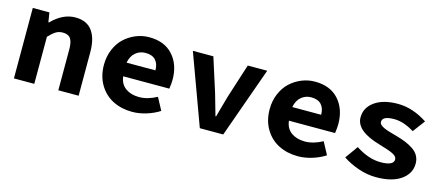

<svg xmlns="http://www.w3.org/2000/svg" viewBox="-43 -926 3083 1342"><g transform="rotate(15 1499.0 -255.5)"><path d="M71.8 0V-509.8H191.9L203.1 -440.9H207Q287.1 -522.9 377.9 -522.9Q460 -522.9 500 -468.8Q540 -414.6 540 -314.9V0H393.1V-295.9Q393.1 -349.6 376.5 -373.8Q359.9 -397.9 319.8 -397.9Q291.5 -397.9 269.8 -384.5Q248 -371.1 219.2 -340.8V0Z M929.7 12.2Q852.1 12.2 790.3 -18.8Q728.5 -49.8 691.7 -111.3Q654.8 -172.9 654.8 -254.9Q654.8 -315.4 676.5 -366.9Q698.2 -418.5 734.4 -451.9Q770.5 -485.4 816.7 -504.2Q862.8 -522.9 912.6 -522.9Q1023.4 -522.9 1084.5 -454.6Q1145.5 -386.2 1145.5 -277.8Q1145.5 -251.5 1139.6 -211.9H805.7Q812.5 -155.8 852.1 -127.9Q891.6 -100.1 949.7 -100.1Q1011.2 -100.1 1077.6 -136.2L1125.5 -46.9Q1083 -19.5 1030.8 -3.7Q978.5 12.2 929.7 12.2ZM803.7 -310.1H1012.7Q1012.7 -356.9 988.5 -383.5Q964.4 -410.2 915.5 -410.2Q874 -410.2 843.8 -384.8Q813.5 -359.4 803.7 -310.1Z M1417 0 1230 -509.8H1378.4L1456.1 -266.1Q1458 -259.8 1501 -108.9H1505.4Q1509.3 -122.1 1524.7 -179.2Q1540 -236.3 1549.3 -266.1L1627.4 -509.8H1768.1L1586.4 0Z M2128.9 12.2Q2051.3 12.2 1989.5 -18.8Q1927.7 -49.8 1890.9 -111.3Q1854 -172.9 1854 -254.9Q1854 -315.4 1875.7 -366.9Q1897.5 -418.5 1933.6 -451.9Q1969.7 -485.4 2015.9 -504.2Q2062 -522.9 2111.8 -522.9Q2222.7 -522.9 2283.7 -454.6Q2344.7 -386.2 2344.7 -277.8Q2344.7 -251.5 2338.9 -211.9H2004.9Q2011.7 -155.8 2051.3 -127.9Q2090.8 -100.1 2148.9 -100.1Q2210.4 -100.1 2276.9 -136.2L2324.7 -46.9Q2282.2 -19.5 2230 -3.7Q2177.7 12.2 2128.9 12.2ZM2002.9 -310.1H2211.9Q2211.9 -356.9 2187.7 -383.5Q2163.6 -410.2 2114.7 -410.2Q2073.2 -410.2 2043 -384.8Q2012.7 -359.4 2002.9 -310.1Z M2694.3 12.2Q2630.9 12.2 2566.4 -9.8Q2502 -31.7 2451.7 -65.9L2517.6 -158.2Q2611.3 -97.2 2697.3 -97.2Q2792.5 -97.2 2792.5 -142.1Q2792.5 -164.1 2761.2 -179.4Q2730 -194.8 2659.7 -214.8Q2482.4 -265.6 2482.4 -363.8Q2482.4 -435.1 2544.2 -479Q2606 -522.9 2711.4 -522.9Q2819.3 -522.9 2925.3 -453.1L2859.4 -365.2Q2782.2 -413.1 2714.4 -413.1Q2628.4 -413.1 2628.4 -371.1Q2628.4 -365.2 2630.6 -359.9Q2632.8 -354.5 2638.7 -349.6Q2644.5 -344.7 2649.9 -340.8Q2655.3 -336.9 2666 -332.5Q2676.8 -328.1 2684.3 -325.2Q2691.9 -322.3 2706.5 -318.1Q2721.2 -314 2729.7 -311.5Q2738.3 -309.1 2755.4 -304.2Q2796.4 -293 2826.2 -280.8Q2856 -268.6 2883.1 -250.7Q2910.2 -232.9 2924.3 -207.8Q2938.5 -182.6 2938.5 -150.9Q2938.5 -79.1 2874.3 -33.4Q2810.1 12.2 2694.3 12.2Z"/></g></svg>

Font: Office Code Pro D Bold
Style: Regular
Weight: 700
Designer: Nathan Rutzky & Paul D. Hunt
Foundry: Adobe Systems Incorporated
Version: Version 1.004;PS 001.004;hotconv 1.0.70;makeotf.lib2.5.58329